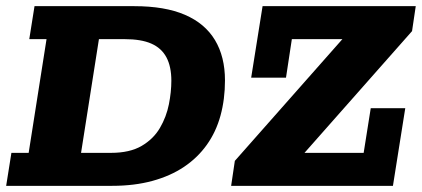

<svg xmlns="http://www.w3.org/2000/svg" viewBox="-20 -603 1369 623"><path d="M0 0 17 -107H73L131 -476H75L92 -583H416Q515 -583 580 -555Q645 -527 677.5 -473Q710 -419 710 -342Q710 -281 695.5 -228Q681 -175 651 -133Q621 -91 577 -61.5Q533 -32 474.5 -16Q416 0 344 0ZM243 -107H340Q401 -107 439.5 -129.5Q478 -152 499 -188Q520 -224 528 -264.5Q536 -305 536 -341Q536 -387 520 -417Q504 -447 471 -461.5Q438 -476 384 -476H301ZM730 0 742 -81 1091 -476H927L908 -351H795L832 -583H1329L1317 -502L968 -107H1160L1183 -252H1295L1255 0Z"/></svg>

Font: Rokkitt SemiBold ExtraBold
Style: Italic
Weight: 800
Italic angle: -9°
Version: Version 3.103